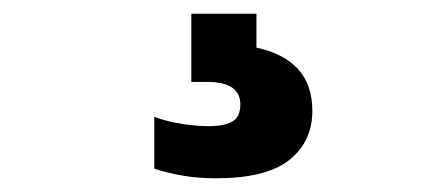

<svg xmlns="http://www.w3.org/2000/svg" viewBox="-20 -30 640 280"><path d="M295 230Q269 230 247 226.2Q225 222.5 205 216V140.5Q224.5 147.5 246.2 150.8Q268 154 284 154Q307 154 318.8 147.2Q330.5 140.5 330.5 122.5Q330.5 89.5 282.5 89.5H259V-10H354V39.5Q435.5 57 435.5 131.5Q435.5 176.5 402 203.2Q368.5 230 295 230Z"/></svg>

Font: Encode Sans Semi Condensed Black
Style: Regular
Weight: 900
Width: 4
Designer: Multiple Designers
Foundry: Impallari Type
Version: Version 3.000; ttfautohint (v1.8.3) -l 8 -r 50 -G 200 -x 14 